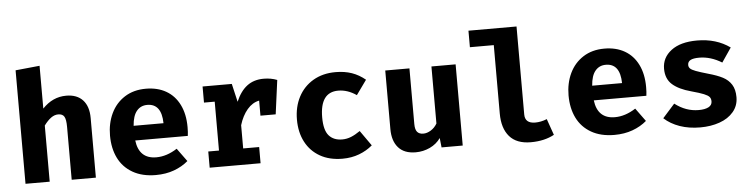

<svg xmlns="http://www.w3.org/2000/svg" viewBox="-39 -707 3484 888"><g transform="rotate(-5 1703.0 -263.0)"><path d="M162.1 -339.4Q209.5 -389.6 272.5 -389.6Q322.3 -389.6 349.4 -360.4Q376.5 -331.1 376.5 -276.9V0H264.2V-245.6Q264.2 -279.8 256.3 -293.2Q248.5 -306.6 228 -306.6Q210.9 -306.6 194.8 -294.9Q178.7 -283.2 162.1 -260.7V0H49.8V-526.9L162.1 -538.1Z M663.6 -69.3Q711.9 -69.3 760.3 -100.6L804.7 -39.6Q776.9 -15.6 738.8 -1.7Q700.7 12.2 654.3 12.2Q591.3 12.2 547.1 -13.2Q502.9 -38.6 480.7 -83.5Q458.5 -128.4 458.5 -188Q458.5 -244.6 480.2 -290.5Q502 -336.4 543.5 -363Q585 -389.6 642.1 -389.6Q696.3 -389.6 736.1 -366.7Q775.9 -343.8 797.6 -300Q819.3 -256.3 819.3 -195.8Q819.3 -172.4 816.9 -155.3H572.8Q583.5 -69.3 663.6 -69.3ZM571.3 -223.6H710Q708.5 -314.5 642.1 -314.5Q611.8 -314.5 593.3 -292.2Q574.7 -270 571.3 -223.6Z M1251.5 -377 1230.5 -219.2H1159.7V-289.1Q1128.4 -283.2 1104.2 -254.9Q1080.1 -226.6 1066.9 -183.1V-75.2H1141.1V0H904.8V-75.2H954.6V-302.2H904.8V-377H1040.5L1060.1 -292.5Q1080.6 -340.8 1112.1 -364.5Q1143.6 -388.2 1189 -388.2Q1223.1 -388.2 1251.5 -377Z M1610.8 -108.4 1660.6 -37.6Q1633.8 -14.6 1598.4 -1.2Q1563 12.2 1521 12.2Q1460.4 12.2 1416.7 -12.7Q1373 -37.6 1349.6 -82.3Q1326.2 -127 1326.2 -186Q1326.2 -245.1 1350.3 -291.3Q1374.5 -337.4 1418.9 -363.5Q1463.4 -389.6 1522.9 -389.6Q1564.9 -389.6 1598.4 -377.9Q1631.8 -366.2 1660.6 -342.3L1612.3 -274.9Q1571.3 -303.2 1527.8 -303.2Q1443.4 -303.2 1443.4 -186Q1443.4 -127 1465.3 -101.8Q1487.3 -76.7 1527.3 -76.7Q1548.3 -76.7 1568.4 -84.7Q1588.4 -92.8 1610.8 -108.4Z M1865.2 -119.1Q1865.2 -92.8 1874.8 -81.8Q1884.3 -70.8 1903.3 -70.8Q1920.4 -70.8 1938.2 -81.8Q1956.1 -92.8 1967.3 -112.3V-377H2079.6V0H1981.4L1976.6 -43.9Q1958 -17.1 1926.8 -2.4Q1895.5 12.2 1860.8 12.2Q1807.6 12.2 1780.3 -18.8Q1752.9 -49.8 1752.9 -105V-377H1865.2Z M2375.5 -118.7Q2375.5 -76.7 2423.3 -76.7Q2449.7 -76.7 2477.5 -87.9L2503.9 -12.7Q2458.5 12.2 2395 12.2Q2329.1 12.2 2296.1 -25.9Q2263.2 -64 2263.2 -132.8V-450.2H2152.3V-526.9H2375.5Z M2792.5 -69.3Q2840.8 -69.3 2889.2 -100.6L2933.6 -39.6Q2905.8 -15.6 2867.7 -1.7Q2829.6 12.2 2783.2 12.2Q2720.2 12.2 2676 -13.2Q2631.8 -38.6 2609.6 -83.5Q2587.4 -128.4 2587.4 -188Q2587.4 -244.6 2609.1 -290.5Q2630.9 -336.4 2672.4 -363Q2713.9 -389.6 2771 -389.6Q2825.2 -389.6 2865 -366.7Q2904.8 -343.8 2926.5 -300Q2948.2 -256.3 2948.2 -195.8Q2948.2 -172.4 2945.8 -155.3H2701.7Q2712.4 -69.3 2792.5 -69.3ZM2700.2 -223.6H2838.9Q2837.4 -314.5 2771 -314.5Q2740.7 -314.5 2722.2 -292.2Q2703.6 -270 2700.2 -223.6Z M3243.7 -103.5Q3243.7 -116.2 3237.1 -124Q3230.5 -131.8 3211.9 -139.4Q3193.4 -147 3154.3 -157.7Q3097.7 -172.9 3067.9 -199.2Q3038.1 -225.6 3038.1 -272.5Q3038.1 -324.2 3081.1 -356.9Q3124 -389.6 3201.2 -389.6Q3290.5 -389.6 3354 -343.8L3309.1 -277.8Q3257.3 -309.6 3204.6 -309.6Q3176.8 -309.6 3163.8 -302.5Q3150.9 -295.4 3150.9 -280.3Q3150.9 -270.5 3157.7 -263.7Q3164.6 -256.8 3183.3 -249.8Q3202.1 -242.7 3239.7 -231.9Q3280.3 -220.7 3306.2 -207.3Q3332 -193.8 3346.2 -171.1Q3360.4 -148.4 3360.4 -112.8Q3360.4 -73.2 3336.2 -44.7Q3312 -16.1 3271.5 -2Q3231 12.2 3182.1 12.2Q3129.4 12.2 3086.9 -2.7Q3044.4 -17.6 3014.6 -44.9L3070.8 -107.9Q3122.1 -68.4 3181.2 -68.4Q3210.4 -68.4 3227.1 -77.1Q3243.7 -85.9 3243.7 -103.5Z"/></g></svg>

Font: Amiri Typewriter
Style: Bold
Weight: 700
Monospace: yes
Designer: Khaled Hosny
Version: Version 1.1